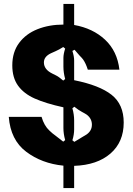

<svg xmlns="http://www.w3.org/2000/svg" viewBox="-20 -869 680 984"><path d="M305 -20Q194 -31 114 -91.5Q34 -152 25 -270H193Q206 -225 233 -200Q247 -186 268 -171L304 -143L314 -151Q305 -183 305 -213V-319Q214 -339 158 -364Q102 -389 72.5 -430Q43 -471 43 -534Q43 -602 78 -649Q113 -696 172.5 -719.5Q232 -743 305 -743V-849H360V-741Q456 -724 518.5 -665.5Q581 -607 592 -512H430Q420 -544 406 -564Q401 -571 388 -584L362 -614L351 -608Q360 -580 360 -559V-458Q490 -432 552 -383Q614 -334 614 -241Q614 -141 546 -82Q478 -23 360 -19V95H305ZM314 -464Q305 -497 305 -527V-572Q305 -592 314 -620L304 -628Q282 -614 264.5 -606.5Q247 -599 241 -596Q205 -579 205 -549Q205 -513 248 -492Q251 -490 266 -483Q281 -476 304 -456ZM361 -142Q364 -144 399 -165Q412 -172 424 -180Q451 -199 451 -230Q451 -261 425 -281Q418 -286 400 -295.5Q382 -305 361 -322L351 -314Q360 -282 360 -252V-206Q360 -179 351 -150Z"/></svg>

Font: Open Sauce Sans Black
Style: Regular
Weight: 900
Designer: Alfredo Marco Pradil
Foundry: Creative Sauce Fz LLC
Version: Version 1.477